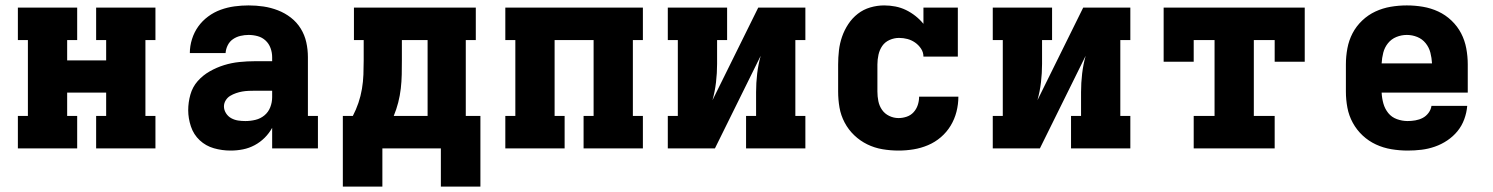

<svg xmlns="http://www.w3.org/2000/svg" viewBox="-20 -548 5515 709"><path d="M46 0V-120H83V-400H46V-520H265V-400H228V-325H372V-400H335V-520H554V-400H517V-120H554V0H335V-120H372V-206H228V-120H265V0Z M832 8H831Q800 8 770 -0.5Q740 -9 717.5 -30Q695 -51 685 -81Q675 -111 675 -141Q675 -170 683 -198.5Q691 -227 710 -248.5Q729 -270 754.5 -284.5Q780 -299 807.5 -307.5Q835 -316 864 -319Q893 -322 922 -322H985V-337Q985 -354 979 -370.5Q973 -387 960.5 -398.5Q948 -410 931.5 -414.5Q915 -419 898 -419Q883 -419 868 -415.5Q853 -412 840.5 -403.5Q828 -395 821 -381Q814 -367 813 -352H681Q681 -378 689 -403.5Q697 -429 712 -450Q727 -471 748.5 -487Q770 -503 795 -512Q820 -521 846 -524.5Q872 -528 898 -528Q926 -528 953 -524Q980 -520 1006 -510Q1032 -500 1054 -483Q1076 -466 1090.5 -442.5Q1105 -419 1111 -392Q1117 -365 1117 -337V-120H1154V0H985V-76Q974 -56 957.5 -39.5Q941 -23 920.5 -12Q900 -1 877.5 3.5Q855 8 832 8ZM886 -101Q905 -101 923.5 -105.5Q942 -110 956.5 -122Q971 -134 978 -152Q985 -170 985 -189V-213H922Q910 -213 898 -212.5Q886 -212 874.5 -210Q863 -208 851.5 -204Q840 -200 830 -194Q820 -188 813.5 -177.5Q807 -167 807 -155Q807 -142 814.5 -130Q822 -118 834 -111.5Q846 -105 859 -103Q872 -101 886 -101Z M1608 141V0H1392V141H1246V-120H1283Q1295 -143 1303.5 -168Q1312 -193 1316.5 -219.5Q1321 -246 1322 -272.5Q1323 -299 1323 -325V-400H1287V-520H1737V-400H1700V-120H1754V141ZM1559 -120V-400H1464V-325Q1464 -299 1463.5 -273Q1463 -247 1460 -221Q1457 -195 1450.5 -169.5Q1444 -144 1434 -120Z M1846 0V-120H1883V-400H1846V-520H2354V-400H2317V-120H2354V0H2135V-120H2172V-400H2028V-120H2065V0Z M2446 0V-120H2483V-400H2446V-520H2665V-400H2628V-312Q2628 -278 2624 -244Q2620 -210 2611 -178L2780 -520H2954V-400H2917V-120H2954V0H2735V-120H2772V-208Q2772 -242 2776 -276Q2780 -310 2789 -342L2620 0Z M3298 8Q3268 8 3238.5 3Q3209 -2 3182.5 -15Q3156 -28 3134.5 -48.5Q3113 -69 3099 -95.5Q3085 -122 3080 -151Q3075 -180 3075 -210V-310Q3075 -336 3078 -362Q3081 -388 3089.5 -412.5Q3098 -437 3112.5 -459Q3127 -481 3147.5 -497Q3168 -513 3193.5 -520.5Q3219 -528 3245 -528Q3266 -528 3286.5 -524Q3307 -520 3325.5 -511Q3344 -502 3360.5 -489Q3377 -476 3390 -460V-520H3517V-339H3390Q3390 -355 3381 -368.5Q3372 -382 3359 -391Q3346 -400 3331 -404Q3316 -408 3300 -408Q3282 -408 3265 -400.5Q3248 -393 3238 -378.5Q3228 -364 3224 -346Q3220 -328 3220 -310V-210Q3220 -192 3223.5 -174.5Q3227 -157 3237 -142.5Q3247 -128 3263.5 -120Q3280 -112 3298 -112Q3313 -112 3328 -117Q3343 -122 3353.5 -133.5Q3364 -145 3369 -160Q3374 -175 3374 -191H3519Q3519 -163 3512 -135.5Q3505 -108 3490.5 -84Q3476 -60 3454.5 -41.5Q3433 -23 3407 -12Q3381 -1 3353.5 3.5Q3326 8 3298 8Z M3646 0V-120H3683V-400H3646V-520H3865V-400H3828V-312Q3828 -278 3824 -244Q3820 -210 3811 -178L3980 -520H4154V-400H4117V-120H4154V0H3935V-120H3972V-208Q3972 -242 3976 -276Q3980 -310 3989 -342L3820 0Z M4388 0V-120H4465V-400H4388V-320H4277V-520H4798V-320H4687V-400H4610V-120H4687V0Z M5178 8Q5148 8 5118 3Q5088 -2 5061 -14.5Q5034 -27 5012 -47.5Q4990 -68 4975.5 -94.5Q4961 -121 4955.5 -150.5Q4950 -180 4950 -210V-310Q4950 -340 4955.5 -369.5Q4961 -399 4974.5 -425Q4988 -451 5010 -472Q5032 -493 5059 -505.5Q5086 -518 5115.5 -523Q5145 -528 5175 -528Q5205 -528 5234.5 -523Q5264 -518 5291 -505.5Q5318 -493 5340 -472Q5362 -451 5375.5 -425Q5389 -399 5394.5 -369.5Q5400 -340 5400 -310V-206H5082Q5083 -185 5088.5 -165.5Q5094 -146 5106.5 -130.5Q5119 -115 5138.5 -108Q5158 -101 5178 -101Q5192 -101 5206.5 -103.5Q5221 -106 5233.5 -112.5Q5246 -119 5255 -131Q5264 -143 5266 -157H5398Q5396 -132 5387 -107.5Q5378 -83 5362 -63.5Q5346 -44 5324.5 -29.5Q5303 -15 5278.5 -6.5Q5254 2 5229 5Q5204 8 5178 8ZM5082 -314H5268Q5267 -334 5262 -353.5Q5257 -373 5244.5 -388.5Q5232 -404 5213.5 -411.5Q5195 -419 5175 -419Q5155 -419 5136.5 -411.5Q5118 -404 5105.5 -388.5Q5093 -373 5088 -353.5Q5083 -334 5082 -314Z"/></svg>

Font: Iosevka Etoile Heavy
Style: Regular
Weight: 900
Designer: Belleve Invis
Foundry: Belleve Invis
Version: Version 22.1.2; ttfautohint (v1.8.4)